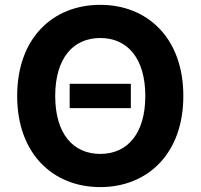

<svg xmlns="http://www.w3.org/2000/svg" viewBox="-20 -757 822 787"><path d="M516.3 -413.4H265.6V-313.9H516.3ZM50.4 -363.6C50.4 -126.8 197.1 9.9 391 9.9C583.8 9.9 731.5 -125.7 731.5 -363.6C731.5 -601.6 583.8 -737.2 391 -737.2C197.1 -737.2 50.4 -601.6 50.4 -363.6ZM206.3 -363.6C206.3 -517.8 279.1 -601.2 391 -601.2C502.5 -601.2 575.6 -517.8 575.6 -363.6C575.6 -209.5 502.5 -126.1 391 -126.1C279.1 -126.1 206.3 -209.5 206.3 -363.6Z"/></svg>

Font: Magic Ui Pro
Style: Bold
Weight: 700
Designer: Stefan Endress, Andreas Faust
Version: Version 1.000;FEAKit 1.0